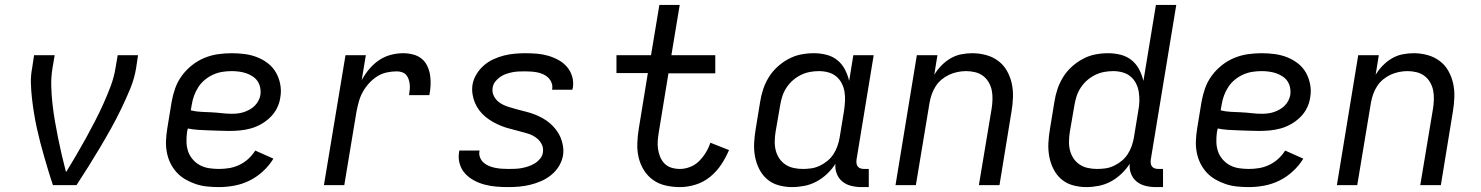

<svg xmlns="http://www.w3.org/2000/svg" viewBox="-20 -755 6040 783"><path d="M196 0Q186 -29 177.5 -57.5Q169 -86 160.5 -115Q152 -144 144.5 -173Q137 -202 130.5 -231.5Q124 -261 119 -291.5Q114 -322 110.5 -352.5Q107 -383 106 -414.5Q105 -446 111 -477L119 -530H203L194 -477Q188 -440 189 -403.5Q190 -367 194 -331.5Q198 -296 204 -261Q210 -226 217 -191.5Q224 -157 232 -122.5Q240 -88 249 -54L252 -57Q272 -90 292 -124Q312 -158 331 -192.5Q350 -227 368 -262Q386 -297 402 -332.5Q418 -368 431.5 -404Q445 -440 451 -477L460 -530H543L535 -477Q528 -434 511 -393Q494 -352 474.5 -311.5Q455 -271 433 -231.5Q411 -192 388 -153.5Q365 -115 341 -76.5Q317 -38 292 0Z M873 8Q849 8 824.5 5.5Q800 3 778 -4.5Q756 -12 736 -23.5Q716 -35 700.5 -52Q685 -69 675 -89.5Q665 -110 660.5 -133.5Q656 -157 657 -181Q658 -205 662 -230L680 -340Q685 -368 694.5 -395Q704 -422 721.5 -446Q739 -470 763 -489Q787 -508 814 -519Q841 -530 869 -534Q897 -538 925 -538Q952 -538 978.5 -534.5Q1005 -531 1029 -521.5Q1053 -512 1073 -496.5Q1093 -481 1105.5 -459Q1118 -437 1123 -410.5Q1128 -384 1123 -357Q1120 -335 1109.5 -314Q1099 -293 1082 -276.5Q1065 -260 1044.5 -248.5Q1024 -237 1002 -231Q980 -225 958 -223Q936 -221 914 -221Q893 -221 871.5 -222Q850 -223 829 -223.5Q808 -224 787 -225.5Q766 -227 746 -231L743 -218Q740 -197 740.5 -176.5Q741 -156 747 -138Q753 -120 766 -105Q779 -90 796 -81Q813 -72 833 -69Q853 -66 873 -66Q894 -66 915 -69.5Q936 -73 956 -82.5Q976 -92 992.5 -107Q1009 -122 1021 -141L1095 -108Q1078 -80 1052.5 -56.5Q1027 -33 997.5 -18.5Q968 -4 936 2Q904 8 873 8ZM926 -291Q938 -291 950.5 -292.5Q963 -294 975 -298Q987 -302 998.5 -308.5Q1010 -315 1019 -324Q1028 -333 1034 -344.5Q1040 -356 1042 -368Q1044 -383 1041 -398Q1038 -413 1030 -424.5Q1022 -436 1009.5 -444Q997 -452 983.5 -456.5Q970 -461 955 -463Q940 -465 925 -465Q906 -465 887 -462Q868 -459 850 -451Q832 -443 816 -430Q800 -417 789 -400Q778 -383 771.5 -365Q765 -347 762 -328L758 -305Q778 -300 799 -299Q820 -298 841.5 -297Q863 -296 884 -293.5Q905 -291 926 -291Z M1301 0 1389 -530H1472L1455 -428Q1468 -452 1485.5 -473Q1503 -494 1525 -509Q1547 -524 1572.5 -531Q1598 -538 1624 -538Q1644 -538 1664 -533Q1684 -528 1699 -516Q1714 -504 1722.5 -486Q1731 -468 1734 -448.5Q1737 -429 1736 -408Q1735 -387 1731 -367H1648Q1650 -378 1651 -389Q1652 -400 1651 -410.5Q1650 -421 1646.5 -431.5Q1643 -442 1636.5 -449.5Q1630 -457 1619.5 -460.5Q1609 -464 1598 -464Q1578 -464 1557 -459.5Q1536 -455 1518 -443.5Q1500 -432 1485 -415.5Q1470 -399 1459.5 -380Q1449 -361 1443.5 -341Q1438 -321 1434 -301L1384 0Z M2053 8Q2028 8 2004 6Q1980 4 1957 -2Q1934 -8 1913.5 -19Q1893 -30 1877.5 -46.5Q1862 -63 1855 -86Q1848 -109 1852 -134Q1852 -135 1852.5 -137Q1853 -139 1853 -141H1936Q1936 -140 1935.5 -139Q1935 -138 1935 -137Q1933 -124 1938 -112Q1943 -100 1952.5 -91.5Q1962 -83 1974.5 -78Q1987 -73 1999.5 -70.5Q2012 -68 2025.5 -67Q2039 -66 2053 -66Q2066 -66 2080 -66.5Q2094 -67 2107.5 -69.5Q2121 -72 2134.5 -76.5Q2148 -81 2160.5 -88.5Q2173 -96 2182.5 -107.5Q2192 -119 2194 -133Q2197 -153 2188 -169Q2179 -185 2163.5 -195.5Q2148 -206 2130 -211Q2112 -216 2094 -221Q2076 -226 2058 -230.5Q2040 -235 2023 -242Q2006 -249 1990 -258Q1974 -267 1960 -278.5Q1946 -290 1935 -304.5Q1924 -319 1917 -335.5Q1910 -352 1907 -371Q1904 -390 1907 -410Q1911 -432 1923 -452Q1935 -472 1952.5 -487.5Q1970 -503 1991.5 -513Q2013 -523 2035 -528.5Q2057 -534 2079 -536Q2101 -538 2122 -538Q2146 -538 2170 -536Q2194 -534 2216 -527.5Q2238 -521 2258 -510Q2278 -499 2292.5 -482Q2307 -465 2313.5 -442.5Q2320 -420 2316 -396Q2315 -395 2315 -393Q2315 -391 2314 -389H2231Q2232 -390 2232 -391Q2232 -392 2232 -393Q2234 -405 2229.5 -417Q2225 -429 2216.5 -437.5Q2208 -446 2196.5 -451.5Q2185 -457 2173 -459.5Q2161 -462 2148 -463Q2135 -464 2122 -464Q2109 -464 2096 -463.5Q2083 -463 2070 -460.5Q2057 -458 2044 -453.5Q2031 -449 2019.5 -441Q2008 -433 1999.5 -422Q1991 -411 1989 -397Q1986 -378 1995 -361.5Q2004 -345 2019.5 -335Q2035 -325 2052.5 -319.5Q2070 -314 2088.5 -309Q2107 -304 2125 -299.5Q2143 -295 2160 -288.5Q2177 -282 2193 -273Q2209 -264 2223 -252Q2237 -240 2248 -225.5Q2259 -211 2266 -194.5Q2273 -178 2276 -159Q2279 -140 2276 -121Q2272 -98 2259.5 -77.5Q2247 -57 2228 -41.5Q2209 -26 2187 -16.5Q2165 -7 2142.5 -1.5Q2120 4 2097.5 6Q2075 8 2053 8Z M2753 8Q2723 8 2694.5 1.5Q2666 -5 2643.5 -21Q2621 -37 2606 -61Q2591 -85 2584.5 -112.5Q2578 -140 2579 -170Q2580 -200 2585 -230L2622 -457H2494V-530H2635L2669 -735H2752L2718 -530H2897V-456H2706L2667 -218Q2664 -200 2662.5 -182.5Q2661 -165 2663.5 -147.5Q2666 -130 2672.5 -114.5Q2679 -99 2690.5 -87.5Q2702 -76 2718.5 -71Q2735 -66 2753 -66Q2773 -66 2794 -74Q2815 -82 2831 -98Q2847 -114 2858.5 -133Q2870 -152 2877 -173L2953 -143Q2940 -112 2921 -83.5Q2902 -55 2875.5 -33.5Q2849 -12 2816.5 -2Q2784 8 2753 8Z M3210 8Q3210 8 3210 8Q3210 8 3210 8Q3182 8 3155 0.5Q3128 -7 3108 -24.5Q3088 -42 3076 -66Q3064 -90 3059 -117Q3054 -144 3055.5 -172.5Q3057 -201 3062 -230L3080 -340Q3084 -366 3092.5 -391.5Q3101 -417 3115.5 -440.5Q3130 -464 3151 -483Q3172 -502 3196.5 -515Q3221 -528 3247 -533Q3273 -538 3299 -538Q3326 -538 3351 -531.5Q3376 -525 3395 -509.5Q3414 -494 3425.5 -472Q3437 -450 3443 -425L3460 -530H3543L3473 -104Q3472 -96 3473 -88.5Q3474 -81 3478.5 -75.5Q3483 -70 3490 -68Q3497 -66 3505 -66H3523V8H3493Q3472 8 3451.5 3Q3431 -2 3415.5 -14.5Q3400 -27 3392.5 -46.5Q3385 -66 3387 -87Q3373 -65 3353 -46Q3333 -27 3309.5 -14.5Q3286 -2 3260.5 3Q3235 8 3210 8ZM3254 -66Q3272 -66 3289 -68.5Q3306 -71 3323 -79Q3340 -87 3354.5 -99Q3369 -111 3379 -126.5Q3389 -142 3395 -159Q3401 -176 3404 -193L3422 -303Q3425 -323 3426 -342.5Q3427 -362 3424 -380.5Q3421 -399 3412.5 -415.5Q3404 -432 3390 -443.5Q3376 -455 3357.5 -460Q3339 -465 3320 -465Q3301 -465 3282.5 -461.5Q3264 -458 3246.5 -449.5Q3229 -441 3214 -428Q3199 -415 3188 -398.5Q3177 -382 3171 -364Q3165 -346 3162 -328L3143 -218Q3140 -199 3139.5 -179.5Q3139 -160 3143.5 -142Q3148 -124 3158 -109Q3168 -94 3183 -84Q3198 -74 3216.5 -70Q3235 -66 3254 -66Z M3632 0 3719 -530H3803L3790 -450Q3802 -470 3819 -487.5Q3836 -505 3856.5 -517Q3877 -529 3900 -533.5Q3923 -538 3945 -538Q3974 -538 4001.5 -530.5Q4029 -523 4051 -506.5Q4073 -490 4086.5 -466Q4100 -442 4106 -415Q4112 -388 4111 -358.5Q4110 -329 4105 -300L4056 0H3972L4024 -312Q4027 -331 4027.5 -350Q4028 -369 4024.5 -386.5Q4021 -404 4012 -419.5Q4003 -435 3989 -445.5Q3975 -456 3957 -460.5Q3939 -465 3920 -465Q3903 -465 3885.5 -461.5Q3868 -458 3851.5 -450.5Q3835 -443 3820.5 -431Q3806 -419 3796 -403.5Q3786 -388 3780 -371Q3774 -354 3771 -337L3715 0Z M4410 8Q4382 8 4355 0.5Q4328 -7 4308 -24.5Q4288 -42 4276 -66Q4264 -90 4259 -117Q4254 -144 4255.5 -172.5Q4257 -201 4262 -230L4280 -340Q4284 -366 4292.5 -391.5Q4301 -417 4315.5 -440.5Q4330 -464 4351 -483Q4372 -502 4396.5 -515Q4421 -528 4447 -533Q4473 -538 4499 -538Q4526 -538 4551 -531.5Q4576 -525 4595 -509.5Q4614 -494 4625.5 -472Q4637 -450 4643 -425L4694 -735H4777L4673 -104Q4672 -96 4673 -88.5Q4674 -81 4678.5 -75.5Q4683 -70 4690 -68Q4697 -66 4705 -66H4723V8H4693Q4672 8 4651.5 3Q4631 -2 4615.5 -14.5Q4600 -27 4592.5 -46.5Q4585 -66 4587 -87Q4573 -65 4553 -46Q4533 -27 4509.5 -14.5Q4486 -2 4460.5 3Q4435 8 4410 8ZM4454 -66Q4472 -66 4489 -68.5Q4506 -71 4523 -79Q4540 -87 4554.5 -99Q4569 -111 4579 -126.5Q4589 -142 4595 -159Q4601 -176 4604 -193L4622 -303Q4626 -323 4626.5 -342.5Q4627 -362 4624 -380.5Q4621 -399 4612.5 -415.5Q4604 -432 4590 -443.5Q4576 -455 4557.5 -460Q4539 -465 4520 -465Q4501 -465 4482.5 -461.5Q4464 -458 4446.5 -449.5Q4429 -441 4414 -428Q4399 -415 4388 -398.5Q4377 -382 4371 -364Q4365 -346 4362 -328L4343 -218Q4340 -199 4339.5 -179.5Q4339 -160 4343.5 -142Q4348 -124 4358 -109Q4368 -94 4383 -84Q4398 -74 4416.5 -70Q4435 -66 4454 -66Z M5073 8Q5049 8 5024.5 5.5Q5000 3 4978 -4.5Q4956 -12 4936 -23.5Q4916 -35 4900.5 -52Q4885 -69 4875 -89.5Q4865 -110 4860.5 -133.5Q4856 -157 4857 -181Q4858 -205 4862 -230L4880 -340Q4885 -368 4894.5 -395Q4904 -422 4921.5 -446Q4939 -470 4963 -489Q4987 -508 5014 -519Q5041 -530 5069 -534Q5097 -538 5125 -538Q5152 -538 5178.5 -534.5Q5205 -531 5229 -521.5Q5253 -512 5273 -496.5Q5293 -481 5305.5 -459Q5318 -437 5323 -410.5Q5328 -384 5323 -357Q5320 -335 5309.5 -314Q5299 -293 5282 -276.5Q5265 -260 5244.5 -248.5Q5224 -237 5202 -231Q5180 -225 5158 -223Q5136 -221 5114 -221Q5093 -221 5071.5 -222Q5050 -223 5029 -223.5Q5008 -224 4987 -225.5Q4966 -227 4946 -231L4943 -218Q4940 -197 4940.5 -176.5Q4941 -156 4947 -138Q4953 -120 4966 -105Q4979 -90 4996 -81Q5013 -72 5033 -69Q5053 -66 5073 -66Q5094 -66 5115 -69.5Q5136 -73 5156 -82.5Q5176 -92 5192.5 -107Q5209 -122 5221 -141L5295 -108Q5278 -80 5252.5 -56.5Q5227 -33 5197.5 -18.5Q5168 -4 5136 2Q5104 8 5073 8ZM5126 -291Q5138 -291 5150.5 -292.5Q5163 -294 5175 -298Q5187 -302 5198.5 -308.5Q5210 -315 5219 -324Q5228 -333 5234 -344.5Q5240 -356 5242 -368Q5244 -383 5241 -398Q5238 -413 5230 -424.5Q5222 -436 5209.5 -444Q5197 -452 5183.5 -456.5Q5170 -461 5155 -463Q5140 -465 5125 -465Q5106 -465 5087 -462Q5068 -459 5050 -451Q5032 -443 5016 -430Q5000 -417 4989 -400Q4978 -383 4971.5 -365Q4965 -347 4962 -328L4958 -305Q4978 -300 4999 -299Q5020 -298 5041.5 -297Q5063 -296 5084 -293.5Q5105 -291 5126 -291Z M5432 0 5519 -530H5603L5590 -450Q5602 -470 5619 -487.5Q5636 -505 5656.5 -517Q5677 -529 5700 -533.5Q5723 -538 5745 -538Q5774 -538 5801.5 -530.5Q5829 -523 5851 -506.5Q5873 -490 5886.5 -466Q5900 -442 5906 -415Q5912 -388 5911 -358.5Q5910 -329 5905 -300L5856 0H5772L5824 -312Q5827 -331 5827.5 -350Q5828 -369 5824.5 -386.5Q5821 -404 5812 -419.5Q5803 -435 5789 -445.5Q5775 -456 5757 -460.5Q5739 -465 5720 -465Q5703 -465 5685.5 -461.5Q5668 -458 5651.5 -450.5Q5635 -443 5620.5 -431Q5606 -419 5596 -403.5Q5586 -388 5580 -371Q5574 -354 5571 -337L5515 0Z"/></svg>

Font: Iosevka Curly Extended
Style: Italic
Weight: 400
Width: 7
Italic angle: -9°
Monospace: yes
Designer: Belleve Invis
Foundry: Belleve Invis
Version: Version 11.1.0; ttfautohint (v1.8.3)